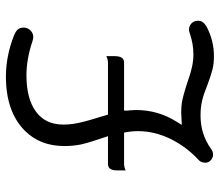

<svg xmlns="http://www.w3.org/2000/svg" viewBox="-66 -656 723 630"><g transform="rotate(-90 295.0 -340.5)"><path d="M511.7 -81.5Q509.3 -81.5 495.8 -77.1Q482.4 -72.8 466.3 -69.8Q450.2 -66.9 431.2 -66.9Q412.1 -66.9 390.6 -71.5Q369.1 -76.2 339.4 -86.9Q292.5 -102.1 272 -105Q258.3 -106.9 242.2 -106.9L200.7 -105L210.9 -121.6Q249.5 -182.6 249.5 -254.9L248.5 -276.4Q247.6 -279.3 247.6 -284.2V-294.4H404.3Q414.1 -294.4 418.9 -299.3Q426.3 -306.6 426.3 -325.2V-352.5Q415.5 -347.2 404.3 -347.2H234.4L225.6 -377Q208.5 -430.7 204.1 -460.4Q201.7 -477.5 201.7 -493.9Q201.7 -510.3 205.1 -524.4Q213.9 -562 245.6 -584.5Q287.6 -614.7 363.3 -614.7Q415.5 -614.7 473.1 -595.7Q482.9 -592.3 488.8 -592.3Q501.5 -592.3 510.7 -601.6Q520 -610.8 520 -624Q520 -636.7 512.2 -645Q506.3 -650.4 496.1 -654.8Q427.7 -682.1 359.4 -682.1Q243.7 -682.1 181.2 -619.6Q131.3 -569.8 131.3 -490.2Q131.3 -460 136.7 -435.1Q142.6 -409.2 159.2 -360.8L163.6 -347.2H73.2Q63.5 -347.2 58.6 -342.3Q51.3 -335 51.3 -316.4V-289.1Q62 -294.4 73.2 -294.4H175.3Q178.2 -280.3 178.7 -274.4Q180.2 -262.7 180.2 -249Q180.2 -193.8 154.3 -141.4Q128.4 -88.9 85 -49.3Q76.7 -41 76.7 -27.3Q76.7 -17.1 84.7 -9.8Q92.8 -2.4 102.8 -2.4Q112.8 -2.4 121.1 -8.3Q169.4 -43.5 231.4 -43.5Q258.8 -43.5 280.3 -38.3Q301.8 -33.2 333 -20.5Q364.3 -8.8 383.1 -4.2Q401.9 0.5 425.8 0.5Q478.5 0.5 524.4 -24.4Q542.5 -35.2 542.5 -51.8Q542.5 -68.4 529.3 -76.7Q522 -81.5 511.7 -81.5Z"/></g></svg>

Font: YuPearl-ExtraLight
Style: ExtraLight
Weight: 200
Designer: Max Yao
Foundry: Max-Everyday
Version: Version 1.011; ttfautohint (v1.8.3)